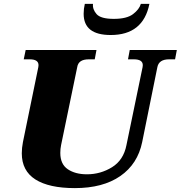

<svg xmlns="http://www.w3.org/2000/svg" viewBox="-20 -957 929 987"><path d="M410 -886Q410 -912 416 -937H458Q455 -909 476.5 -884.5Q498 -860 565 -860Q632 -860 664 -884.5Q696 -909 704 -937H748Q716 -777 549 -777Q410 -777 410 -886ZM92 -169Q92 -196 98 -227L177 -612Q178 -616 178 -622Q178 -652 133 -652H102L112 -700H476L467 -652H436Q383 -652 377 -612L294 -211Q290 -192 290 -171Q290 -113 328.5 -87Q367 -61 427 -61Q497 -61 556 -97.5Q615 -134 630 -211L713 -612Q714 -616 714 -622Q714 -652 668 -652H638L647 -700H889L880 -652H849Q797 -652 789 -612L711 -227Q688 -114 598.5 -52Q509 10 365 10Q232 10 162 -34.5Q92 -79 92 -169Z"/></svg>

Font: Taviraj Black
Style: Italic
Weight: 900
Italic angle: -12°
Designer: Katatrad Team
Foundry: CadsonDemak
Version: Version 1.001